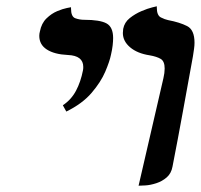

<svg xmlns="http://www.w3.org/2000/svg" viewBox="-20 -585 639 611"><path d="M421 6 500 -336Q504 -353 504 -367Q504 -390 491.5 -397.5Q479 -405 456 -409Q417 -415 394 -434.5Q371 -454 371 -480Q371 -483 371.5 -486.5Q372 -490 372 -493Q376 -514 393 -527.5Q410 -541 430 -549.5Q450 -558 464.5 -561.5Q479 -565 479 -565V-561Q479 -536 492 -529.5Q505 -523 515 -521Q552 -514 575.5 -502Q599 -490 599 -449Q599 -440 597.5 -429.5Q596 -419 594 -406Q578 -318 562 -230Q546 -142 529 -55Q525 -33 510.5 -20.5Q496 -8 477.5 -2Q459 4 443.5 5Q428 6 421 6ZM191 -230 180 -250Q207 -268 222 -296.5Q237 -325 244 -361Q245 -365 245 -372Q245 -408 196 -410Q153 -412 129 -427.5Q105 -443 105 -471Q105 -475 105.5 -478Q106 -481 107 -485Q112 -511 128 -526.5Q144 -542 162 -549.5Q180 -557 193 -559.5Q206 -562 206 -562V-558Q206 -532 219.5 -527Q233 -522 248 -522Q298 -522 319 -510.5Q340 -499 340 -464Q340 -454 338.5 -440.5Q337 -427 333 -410Q329 -390 315 -357Q301 -324 271.5 -289.5Q242 -255 191 -230Z"/></svg>

Font: Libertinus Serif Semibold Italic
Style: Regular
Weight: 600
Italic angle: -11.5°
Designer: Philipp H. Poll, Khaled Hosny
Foundry: Caleb Maclennan
Version: Version 7.051;RELEASE